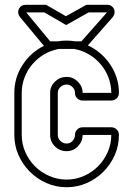

<svg xmlns="http://www.w3.org/2000/svg" viewBox="-20 -772 582 804"><path d="M348 -582Q376 -569 400 -548.5Q424 -528 441.5 -502Q459 -476 468.5 -446Q478 -416 478 -383Q478 -369 468.5 -360Q459 -351 446 -351H326Q313 -351 303.5 -360Q294 -369 294 -383Q294 -397 283.5 -407.5Q273 -418 259 -418Q245 -418 233.5 -408Q222 -398 222 -383V-207Q222 -192 233 -181.5Q244 -171 259 -171Q274 -171 284 -182Q294 -193 294 -207Q294 -221 303.5 -230Q313 -239 326 -239H446Q459 -239 468.5 -230Q478 -221 478 -207Q478 -162 460.5 -122.5Q443 -83 413 -53Q383 -23 343.5 -5.5Q304 12 259 12Q214 12 174.5 -5.5Q135 -23 105 -53Q75 -83 57.5 -122.5Q40 -162 40 -207V-383Q40 -447 74.5 -500Q109 -553 164 -580L65 -699Q51 -716 59 -734Q67 -752 90 -752H173L256 -704L342 -752H428Q439 -752 446.5 -747Q454 -742 457.5 -734Q461 -726 459.5 -716.5Q458 -707 451 -699ZM446 -383Q446 -417 434 -448Q422 -479 401 -503.5Q380 -528 352 -544.5Q324 -561 291 -567H226Q193 -561 165 -544.5Q137 -528 116 -503.5Q95 -479 83 -448Q71 -417 71 -383V-207Q71 -169 86 -135Q101 -101 126.5 -75.5Q152 -50 186.5 -35Q221 -20 259 -20Q297 -20 331 -35Q365 -50 390.5 -75.5Q416 -101 431 -135Q446 -169 446 -207H326Q326 -180 306.5 -159.5Q287 -139 259 -139Q230 -139 210 -159Q190 -179 190 -207V-383Q190 -411 210.5 -430.5Q231 -450 259 -450Q286 -450 306 -430Q326 -410 326 -383ZM428 -720H351L257 -667L166 -720H90L190 -599H224Q240 -602 259 -602Q276 -602 294 -599H321Z"/></svg>

Font: Lichte PostBus
Style: Regular
Weight: 400
Designer: Peter Wiegel
Version: Version 1.001